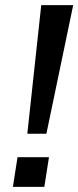

<svg xmlns="http://www.w3.org/2000/svg" viewBox="-20 -725 304 745"><path d="M86 -206 140 -705H264L160 -206ZM30 0 48 -115H170L152 0Z"/></svg>

Font: Nunito Sans 7pt Medium
Style: Italic
Weight: 500
Italic angle: -9°
Designer: Vernon Adams
Foundry: Vernon Adams
Version: Version 3.101;gftools[0.9.27]